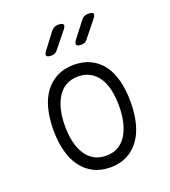

<svg xmlns="http://www.w3.org/2000/svg" viewBox="-143 -889 887 1004"><g transform="rotate(-20 300.0 -387.5)"><path d="M300 10Q247 10 207 -10.5Q167 -31 139.5 -68.5Q112 -106 98.5 -158.5Q85 -211 85 -275Q85 -340 98.5 -392.5Q112 -445 139.5 -482Q167 -519 207.5 -539.5Q248 -560 301 -560Q355 -560 395.5 -539.5Q436 -519 462.5 -482Q489 -445 502 -393Q515 -341 515 -277Q515 -212 501.5 -159Q488 -106 460.5 -68.5Q433 -31 393 -10.5Q353 10 300 10ZM300 -55Q337 -55 365 -70.5Q393 -86 412 -115Q431 -144 441 -185.5Q451 -227 451 -277Q451 -327 442 -367Q433 -407 414 -435.5Q395 -464 367 -479.5Q339 -495 301 -495Q263 -495 235 -479.5Q207 -464 188 -435Q169 -406 159 -365.5Q149 -325 149 -275Q149 -225 158.5 -184.5Q168 -144 187 -115Q206 -86 234.5 -70.5Q263 -55 300 -55ZM375 -645Q354 -645 349.5 -653.5Q345 -662 358 -680L425 -767Q432 -776 441 -780.5Q450 -785 463 -785Q487 -785 491 -776Q495 -767 480 -749L410 -662Q404 -653 395 -649Q386 -645 375 -645ZM209 -645Q187 -645 182.5 -653.5Q178 -662 192 -680L258 -767Q266 -776 275 -780.5Q284 -785 296 -785Q320 -785 324.5 -776Q329 -767 314 -749L244 -662Q237 -653 228.5 -649Q220 -645 209 -645Z"/></g></svg>

Font: Maple Mono ExtraLight
Style: Regular
Weight: 275
Monospace: yes
Designer: subframe7536
Version: Version 7.000